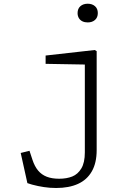

<svg xmlns="http://www.w3.org/2000/svg" viewBox="-20 -774 660 1006"><path d="M149 193.5Q150 194 123.5 185.5L88.5 27.5L134.5 16L150 63Q161.5 98 179.8 119.8Q198 141.5 225 152Q252 162.5 290 162.5Q329 162.5 358.5 150.8Q388 139 406.2 108.5Q424.5 78 424.5 24.5V-462.5L446.5 -435.5L219 -439.5V-483L476.5 -512L486.5 -506V12.5Q486.5 79.5 461.2 123.8Q436 168 388.8 189.5Q341.5 211 274 211Q241 211 209.8 206.2Q178.5 201.5 149 193.5ZM386.5 -705.5Q386.5 -728.5 401.2 -741.5Q416 -754.5 439.5 -754.5Q463 -754.5 477.8 -741.5Q492.5 -728.5 492.5 -705.5Q492.5 -682.5 477.8 -669.5Q463 -656.5 439.5 -656.5Q424 -656.5 412 -662.2Q400 -668 393.2 -679.2Q386.5 -690.5 386.5 -705.5Z"/></svg>

Font: Monaspace Xenon Var
Style: Regular
Weight: 400
Designer: Riley Cran and the Lettermatic Team
Version: Version 1.000 (Monaspace Xenon Var)